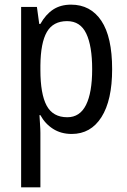

<svg xmlns="http://www.w3.org/2000/svg" viewBox="-20 -567 548 827"><path d="M286 -547Q370 -547 416.5 -477.5Q463 -408 463 -269Q463 -135 417 -62.5Q371 10 289 10Q243 10 208.5 -12Q174 -34 154 -71H150Q151 -51 152.5 -30.5Q154 -10 154 6V240H71V-537H139L149 -464H154Q177 -505 209 -526Q241 -547 286 -547ZM269 -476Q209 -476 182 -429.5Q155 -383 154 -285V-266Q154 -162 181 -112Q208 -62 270 -62Q324 -62 350.5 -115Q377 -168 377 -269Q377 -369 351.5 -422.5Q326 -476 269 -476Z"/></svg>

Font: Noto Sans Thai Looped Condensed
Style: Regular
Weight: 400
Width: 3
Designer: Sasikarn Vongin, Ben Mitchell
Foundry: The Fontpad Ltd
Version: Version 1.001; ttfautohint (v1.8.4.7-5d5b)